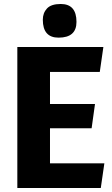

<svg xmlns="http://www.w3.org/2000/svg" viewBox="-20 -944 562 964"><path d="M231 -583V-422H457L440 -300H231V-124H504L486 0H67V-708H499L481 -583ZM285 -924Q364 -924 364 -834Q364 -755 274 -755Q195 -755 195 -845Q195 -879 216 -901.5Q237 -924 285 -924Z"/></svg>

Font: Magra
Style: Bold
Weight: 600
Designer: Viviana Monsalve
Foundry: Viviana Monsalve
Version: Version 1.001